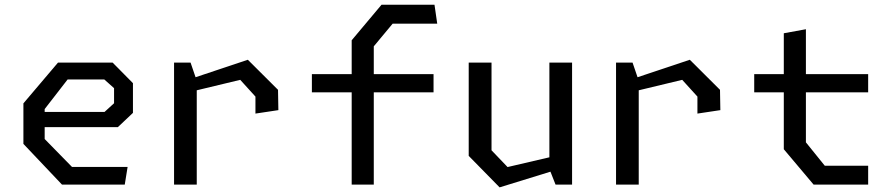

<svg xmlns="http://www.w3.org/2000/svg" viewBox="-20 -777 3760 808"><path d="M241 0H505L517 -74.5H283L168 -192V-242H476L539.5 -302V-427L454 -513.5H224L78.5 -342V-171.5ZM168 -306V-318L264.5 -442.5H419L460 -406V-342.5L420 -306Z M1055 -299 1151.5 -313.5 1150 -399 1023 -525.5 803 -452 782 -513.5H712.5V0H808V-397L991 -441L1055 -370.5Z M1460 0H1553V-388.5H1804.5V-465H1553V-582L1632.5 -677.5H1820L1808.5 -757H1585.5L1460 -607.5V-465H1292.5V-388.5H1460Z M2048.5 -513.5H1952.5V-121L2082.5 11.5L2296.5 -54.5L2318 0H2387.5V-513.5H2292V-115L2116 -74L2048.5 -144.5Z M2915 -299 3011.5 -313.5 3010 -399 2883 -525.5 2663 -452 2642 -513.5H2572.5V0H2668V-397L2851 -441L2915 -370.5Z M3404 0H3633.5V-79.5H3451L3371.5 -178V-388.5H3633.5V-465H3371.5V-654L3278.5 -637V-465H3154V-388.5H3278.5V-149Z"/></svg>

Font: Monaspace Krypton
Style: Regular
Weight: 400
Designer: Riley Cran & the Lettermatic Team
Foundry: Lettermatic
Version: Version 1.200 (Monaspace Krypton)